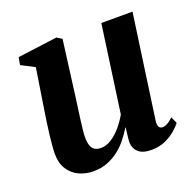

<svg xmlns="http://www.w3.org/2000/svg" viewBox="-104 -659 792 778"><g transform="rotate(-20 292.0 -269.5)"><path d="M172.5 11Q140 11 112 -1.8Q84 -14.5 66.5 -40.8Q49 -67 48.5 -108.5Q48.5 -125 50.5 -146.2Q52.5 -167.5 55.2 -191.5Q58 -215.5 61.5 -239Q65 -262.5 68 -283L96.5 -465.5L39 -495.5L45 -527.5L215.5 -550L237.5 -536.5L205 -286.5Q202 -266 199 -243.5Q196 -221 193.2 -199.8Q190.5 -178.5 188.5 -160.8Q186.5 -143 186.5 -131.5Q186.5 -108.5 191.5 -94.2Q196.5 -80 207 -73.8Q217.5 -67.5 234 -67.5Q256.5 -67.5 279 -82Q301.5 -96.5 321 -119.5Q340.5 -142.5 354.5 -167.5L407 -543H541.5L478.5 -96Q476 -78 481.2 -69.5Q486.5 -61 496 -61Q505.5 -61 516.2 -66.5Q527 -72 542.5 -86.5L555.5 -58.5Q547.5 -47 529 -30.8Q510.5 -14.5 483.5 -2.2Q456.5 10 423.5 10Q386 10 368 -5.8Q350 -21.5 348.5 -47.5Q348.5 -51 349 -58.2Q349.5 -65.5 350.5 -74.5Q351.5 -83.5 352.8 -93.2Q354 -103 355 -111L353.5 -111.5Q340 -89 322.5 -67Q305 -45 282.5 -27.5Q260 -10 232.8 0.5Q205.5 11 172.5 11Z"/></g></svg>

Font: Merriweather 60pt
Style: Bold Italic
Weight: 700
Italic angle: -7.8°
Version: Version 2.101